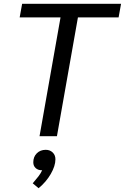

<svg xmlns="http://www.w3.org/2000/svg" viewBox="-20 -720 660 1015"><path d="M300 -628H84L97 -700H620L607 -628H392L281 0H189ZM273 122Q273 157 248.5 199.5Q224 242 184 275L153 249Q172 227 183.5 212Q195 197 203 180H201Q181 180 168.5 168.5Q156 157 156 138Q156 109 174.5 90.5Q193 72 222 72Q244 72 258.5 86Q273 100 273 122Z"/></svg>

Font: Sarabun
Style: Italic
Weight: 400
Italic angle: -10°
Designer: Suppakit Chalermlarp | Katatrad Co.,Ltd.
Foundry: Cadson Demak Co.,Ltd.
Version: Version 1.000; ttfautohint (v1.6)